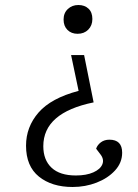

<svg xmlns="http://www.w3.org/2000/svg" viewBox="-20 -539 552 767"><path d="M354 -130Q153 -89 153 45Q153 100 186 131Q219 162 283 162Q325 162 353 149.5Q381 137 389 117Q397 97 380 76L364 55Q369 40 383 29.5Q397 19 417 19Q468 19 468 71Q468 111 439.5 142Q411 173 366 190.5Q321 208 270 208Q187 208 135.5 166.5Q84 125 84 43Q84 -32 134 -89.5Q184 -147 294 -176L264 -319H316ZM349 -463Q349 -437 332.5 -420.5Q316 -404 290 -404Q265 -404 249.5 -419.5Q234 -435 234 -461Q234 -487 251 -503Q268 -519 293 -519Q318 -519 333.5 -504.5Q349 -490 349 -463Z"/></svg>

Font: Literata 12pt Light
Style: Italic
Weight: 300
Italic angle: -2°
Designer: Latin by Veronika Burian and Jose Scaglione. Greek by Irene Vlachou. Cyrillic by Vera Evstafieva
Foundry: TypeTogether
Version: Version 3.002